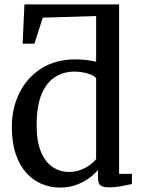

<svg xmlns="http://www.w3.org/2000/svg" viewBox="-20 -839 642 870"><path d="M252 11Q208.8 11 169.3 -5.4Q129.9 -21.7 99.4 -55.5Q68.8 -89.3 51.2 -141.2Q33.6 -193.1 33.6 -264.1Q33.6 -348.3 67.8 -417.7Q102 -487 166.8 -528.5Q231.7 -570 323 -570Q348.6 -570 372.3 -567.1Q395.9 -564.2 415.6 -559.4V-766.4L173.9 -759L136 -641H82.5L90.7 -819.1H519.7V-51.3H577.8V-5.1Q557.4 -0.6 529.8 4.6Q502.2 9.9 472.7 9.9Q449 9.9 436.5 1.9Q423.9 -6 423.9 -36.7V-69Q406.9 -48.3 381.1 -30Q355.4 -11.6 322.7 -0.3Q290 11 252 11ZM292.6 -59.9Q320.9 -59.9 345.2 -69.1Q369.5 -78.2 387.6 -91.6Q405.8 -105.1 415.6 -118V-484.3Q408.1 -496.3 379.2 -505.4Q350.3 -514.5 316.7 -514.5Q269 -514.5 230.8 -490.8Q192.5 -467.1 169.8 -415.2Q147 -363.3 146 -279Q145.2 -200.7 165.1 -152.4Q185 -104.1 218.7 -82Q252.3 -59.9 292.6 -59.9Z"/></svg>

Font: Merriweather Light
Style: Regular
Weight: 300
Designer: Eben Sorkin
Foundry: Eben Sorkin
Version: Version 2.100